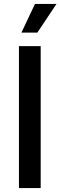

<svg xmlns="http://www.w3.org/2000/svg" viewBox="-20 -964 310 984"><path d="M188.5 -727.5V0H77.1V-727.5ZM89.8 -796.9 159.2 -943.8H269.5L171.4 -796.9Z"/></svg>

Font: Inter 18pt Medium
Style: Regular
Weight: 500
Designer: Rasmus Andersson
Foundry: rsms
Version: Version 4.001;git-66647c0bb